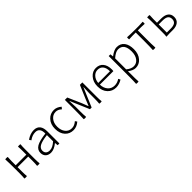

<svg xmlns="http://www.w3.org/2000/svg" viewBox="351 -2050 3796 3796"><g transform="rotate(-45 2249.0 -152.0)"><path d="M129 5Q99 5 94 0Q100 -50 100 -133V-267Q100 -434 94 -533Q99 -538 129 -538Q159 -538 163 -533Q158 -486 158 -420V-306H455V-420Q455 -486 450 -533Q454 -538 484 -538Q515 -538 519 -533Q513 -484 513 -400V-266V-133Q513 -50 519 0Q515 5 484 5Q454 5 449 0Q455 -47 455 -126V-253H158V-126Q158 -47 164 0Q160 5 129 5Z M831 13Q763 13 721 -23Q676 -63 676 -134Q676 -221 758 -269Q837 -314 1016 -335Q1020 -496 894 -496Q807 -496 726 -435L700 -477Q803 -547 902 -547Q992 -547 1036 -487Q1074 -434 1074 -338V-169V0H1025L1019 -68H1017Q918 13 831 13ZM843 -36Q886 -36 928 -57Q967 -76 1016 -119V-205V-292Q863 -274 796 -236Q734 -200 734 -137Q734 -85 766 -59Q795 -36 843 -36Z M1460 13Q1353 13 1286 -60Q1216 -136 1216 -266Q1216 -394 1290 -473Q1359 -547 1463 -547Q1546 -547 1619 -482L1586 -442Q1529 -496 1464 -496Q1384 -496 1330.5 -431.5Q1277 -367 1277 -266Q1277 -164 1328 -100.5Q1379 -37 1463 -37Q1536 -37 1602 -96L1630 -56Q1551 13 1460 13Z M1786 5Q1758 5 1753 0Q1759 -99 1759 -266V-533H1826L1949 -252Q1956 -234 1970 -198Q1991 -144 2001 -117H2006Q2044 -207 2060 -252L2180 -533H2248V-266V-133Q2248 -50 2254 0Q2250 5 2221 5Q2192 5 2187 0Q2193 -54 2193 -144V-288Q2193 -327 2199 -436Q2200 -445 2200 -450H2196Q2182 -416 2153 -348Q2149 -339 2147 -335L2027 -52H1980L1859 -335Q1858 -337 1856 -342Q1825 -413 1811 -450H1806Q1806 -445 1807 -436Q1813 -327 1813 -288V-144Q1813 -54 1819 0Q1815 5 1786 5Z M2651 13Q2545 13 2476 -61Q2403 -138 2403 -266Q2403 -391 2475 -471Q2542 -547 2637 -547Q2734 -547 2788.5 -481.5Q2843 -416 2843 -299Q2843 -277 2840 -257H2651H2462Q2464 -159 2517.5 -97.5Q2571 -36 2657 -36Q2733 -36 2799 -82L2821 -39Q2738 13 2651 13ZM2462 -303H2626H2790Q2790 -398 2749 -448Q2709 -497 2638 -497Q2570 -497 2522 -446Q2470 -392 2462 -303Z M3014 243Q2984 243 2979 238Q2985 166 2985 46V-147V-533H3033L3040 -468H3042Q3145 -547 3220 -547Q3324 -547 3380 -473Q3434 -401 3434 -275Q3434 -143 3363 -63Q3297 13 3199 13Q3126 13 3042 -52L3043 46V142Q3043 190 3047 238Q3044 243 3014 243ZM3194 -38Q3273 -38 3322.5 -103.5Q3372 -169 3372 -275Q3372 -496 3209 -496Q3139 -496 3043 -411V-257V-103Q3120 -38 3194 -38Z M3721 5Q3691 5 3686 0Q3692 -90 3692 -242V-484H3598Q3566 -484 3504 -480Q3501 -483 3501 -509Q3501 -535 3504 -539Q3585 -533 3721 -533H3830Q3879 -533 3939 -538Q3942 -534 3942 -508.5Q3942 -483 3939 -480Q3893 -484 3845 -484H3751V-242V-121Q3751 -50 3756 0Q3752 5 3721 5Z M4068 4Q4062 4 4062 0Q4069 -28 4068 -110Q4068 -126 4068 -133V-266V-400Q4068 -484 4062 -533Q4067 -538 4097 -538Q4127 -538 4131 -533Q4126 -490 4126 -429V-324H4245Q4342 -324 4394 -284Q4449 -243 4449 -163Q4449 -83 4394 -41Q4341 0 4245 0H4156Q4112 0 4068 4ZM4126 -49H4235Q4314 -49 4352.5 -76.5Q4391 -104 4391 -163Q4391 -222 4353 -249Q4315 -276 4235 -276H4126V-162Z"/></g></svg>

Font: GenSekiGothic TW L
Style: Regular
Weight: 300
Version: Version 1.501;PS 1;hotconv 16.6.51;makeotf.lib2.5.65220